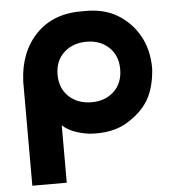

<svg xmlns="http://www.w3.org/2000/svg" viewBox="-51 -548 716 800"><g transform="rotate(-5 306.5 -148.0)"><path d="M592 -238Q587 -160 558 -109.5Q529 -59 466.5 -21Q404 17 309 10Q234 0 196 -35V205H52V-230Q57 -354 130 -429Q203 -504 328 -501Q412 -503 469.5 -468Q527 -433 559.5 -374.5Q592 -316 592 -238ZM459 -247Q459 -304 422.5 -338.5Q386 -373 329 -373Q271 -373 234 -338.5Q197 -304 197 -247Q197 -189 234 -154.5Q271 -120 329 -120Q386 -120 422.5 -154.5Q459 -189 459 -247Z"/></g></svg>

Font: Montserrat GRBold
Style: Regular
Weight: 700
Designer: Julieta Ulanovsky
Foundry: Julieta Ulanovsky
Version: Version 1.00 May 29, 2023, initial release